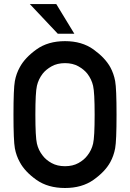

<svg xmlns="http://www.w3.org/2000/svg" viewBox="-20 -920 641 946"><path d="M46.4 -355Q46.4 -483.4 53.2 -520.5Q60.1 -557.6 77.6 -588.9Q102.5 -635.3 159.4 -676.3Q216.3 -717.3 300.3 -717.3Q383.8 -717.3 440.7 -676.3Q497.6 -635.3 523.4 -588.9Q540.5 -557.6 547.4 -520.5Q554.2 -483.4 554.2 -355Q554.2 -226.6 547.4 -189.5Q540.5 -152.3 523.4 -121.1Q497.6 -74.2 440.7 -33.9Q383.8 6.3 300.3 6.3Q216.3 6.3 159.4 -33.9Q102.5 -74.2 77.6 -121.1Q60.1 -152.3 53.2 -189.5Q46.4 -226.6 46.4 -355ZM154.3 -355Q154.3 -245.1 161.9 -212.4Q169.4 -179.7 190.4 -153.3Q206.5 -131.8 234.4 -116.5Q262.2 -101.1 300.3 -101.1Q338.4 -101.1 366.2 -116.5Q394 -131.8 410.2 -153.3Q431.2 -179.7 438.7 -212.4Q446.3 -245.1 446.3 -355Q446.3 -464.4 438.7 -497.1Q431.2 -529.8 410.2 -557.1Q394 -577.6 366.2 -593.3Q338.4 -608.9 300.3 -608.9Q262.2 -608.9 234.4 -593.3Q206.5 -577.6 190.4 -557.1Q169.4 -529.8 161.9 -497.1Q154.3 -464.4 154.3 -355ZM264.6 -753.9 127 -899.9H257.3L346.2 -753.9Z"/></svg>

Font: Alte DIN 1451 Mittelschrift
Style: Regular
Weight: 400
Designer: Peter Wiegel
Foundry: Peter Wiegel
Version: Version 1.002 September 20, 2019